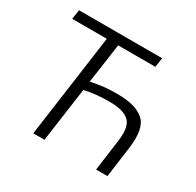

<svg xmlns="http://www.w3.org/2000/svg" viewBox="-159 -920 1122 1099"><g transform="rotate(30 402.5 -370.5)"><path d="M603 0H678L705 -199C718 -292 706 -354 671 -386C634 -420 575 -436 492 -436C424 -436 384 -431 320 -418L357 -679H603L612 -741H63L53 -679H282L188 0H262L312 -358C366 -371 421 -375 476 -375C539 -375 581 -363 607 -339C633 -315 640 -269 630 -199Z"/></g></svg>

Font: Cheyenne Sans Light
Style: Italic
Weight: 300
Italic angle: -8.13011°
Designer: The Public Sans project authors (U.S. Web Design System), Libre Franklin designed by Pablo Impallari and Rodrigo Fuenzal
Foundry: The Cheyenne Sans Project Authors
Version: Version 2.007